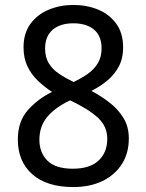

<svg xmlns="http://www.w3.org/2000/svg" viewBox="-20 -745 591 775"><path d="M276 10Q169 10 110.5 -41.5Q52 -93 52 -182Q52 -255 92.5 -300.5Q133 -346 190 -374Q158 -395 132 -420Q106 -445 90.5 -478Q75 -511 75 -554Q75 -611 103 -649Q131 -687 177 -706Q223 -725 276 -725Q331 -725 376.5 -706Q422 -687 449.5 -649Q477 -611 477 -553Q477 -510 460 -477.5Q443 -445 414.5 -421Q386 -397 349 -378Q387 -358 421.5 -331.5Q456 -305 478 -269.5Q500 -234 500 -186Q500 -126 471.5 -82Q443 -38 393 -14Q343 10 276 10ZM274 -64Q343 -64 378 -97Q413 -130 413 -185Q413 -235 375 -270Q337 -305 263 -340Q202 -311 170.5 -273Q139 -235 139 -181Q139 -129 171.5 -96.5Q204 -64 274 -64ZM277 -414Q309 -429 334.5 -447Q360 -465 375 -490Q390 -515 390 -550Q390 -600 359.5 -625.5Q329 -651 275 -651Q241 -651 215.5 -639.5Q190 -628 176 -605.5Q162 -583 162 -550Q162 -514 177 -489.5Q192 -465 218 -447.5Q244 -430 277 -414Z"/></svg>

Font: hexltelugu05
Style: Book
Weight: 400
Designer: Jelle Bosma - Monotype Design Team
Foundry: Monotype Imaging Inc.
Version: Version 2.003